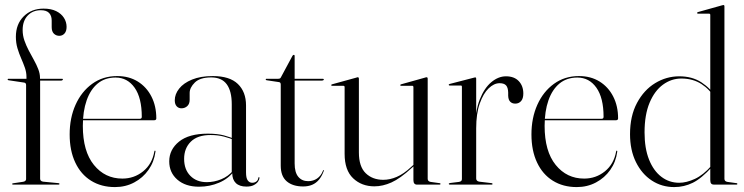

<svg xmlns="http://www.w3.org/2000/svg" viewBox="-20 -750 3022 780"><path d="M143 -24Q143 -19 146 -16Q149 -13 155 -12L217 -6Q219.5 -6 220.5 -5.2Q221.5 -4.5 221.5 -2.5Q221.5 0 218 0H32Q31 0 30.2 -0.8Q29.5 -1.5 29.5 -2.5Q29.5 -4 30.8 -4.8Q32 -5.5 34 -5.5L74 -11.5Q80 -12.5 83 -15.5Q86 -18.5 86 -22V-404.5Q86 -408.5 84.2 -411.2Q82.5 -414 78 -414.5L14.5 -424Q12.5 -424.5 11.8 -425.2Q11 -426 11 -427.5Q11 -428.5 12 -429.2Q13 -430 13.5 -430H91.5L87.5 -427V-438Q87.5 -456.5 81 -475Q74.5 -493.5 66 -512.8Q57.5 -532 51 -553.8Q44.5 -575.5 44.5 -600.5Q44.5 -652 76.2 -683.5Q108 -715 157 -715Q187.5 -715 208.2 -704.8Q229 -694.5 239.8 -677.5Q250.5 -660.5 250.5 -641Q250.5 -623 242 -613.8Q233.5 -604.5 221 -604.5Q208 -604.5 199 -613.2Q190 -622 190 -639.5V-666.5Q190 -686.5 179.2 -697.5Q168.5 -708.5 146 -708.5Q113 -708.5 92.5 -686.8Q72 -665 72 -628Q72 -606 79.2 -585.2Q86.5 -564.5 97 -544.5Q107.5 -524.5 118 -505.8Q128.5 -487 135.5 -468.8Q142.5 -450.5 142.5 -434V-424.5L138.5 -430H231.5Q233.5 -430 234.5 -429.5Q235.5 -429 235.5 -427.5Q235.5 -425.5 233.2 -424Q231 -422.5 227 -422.5H143Z M615 -269Q615 -265.5 612.8 -263.5Q610.5 -261.5 606.5 -261.5H299.5V-267.5H548.5Q556 -267.5 556 -275.5Q556 -352.5 526.8 -393.8Q497.5 -435 449.5 -435Q406.5 -435 377 -410.8Q347.5 -386.5 332 -342.2Q316.5 -298 316.5 -238.5Q316.5 -135.5 361.5 -80Q406.5 -24.5 477 -24.5Q525 -24.5 561.5 -54Q598 -83.5 607 -134.5Q607.5 -136.5 608 -137.2Q608.5 -138 609 -138Q610.5 -138 611.2 -137Q612 -136 611.5 -133.5Q606 -92 583.2 -59.8Q560.5 -27.5 525.2 -8.8Q490 10 447 10Q391.5 10 350 -15.8Q308.5 -41.5 285.8 -89.8Q263 -138 263 -204Q263 -271 287 -324.5Q311 -378 354.5 -409.5Q398 -441 456 -441Q504 -441 539.8 -418.8Q575.5 -396.5 595.2 -357.8Q615 -319 615 -269Z M923.5 -46.5V-48.5L921.5 -47V-326.5Q921.5 -380 901 -407.8Q880.5 -435.5 838 -435.5Q792.5 -435.5 771.5 -414.8Q750.5 -394 750.5 -372.5V-344.5Q750.5 -328 740.8 -319Q731 -310 717 -310Q705.5 -310 697.8 -318.2Q690 -326.5 690 -342.5Q690 -367.5 707.8 -390Q725.5 -412.5 760.2 -426.8Q795 -441 844.5 -441Q913 -441 946.2 -409Q979.5 -377 979.5 -321.5V-49.5Q979.5 -26.5 986.5 -17Q993.5 -7.5 1004.5 -7.5Q1014.5 -7.5 1021.5 -12.8Q1028.5 -18 1029.5 -28Q1030 -29 1030.8 -29.8Q1031.5 -30.5 1032 -30.5Q1033 -30.5 1033.5 -29.8Q1034 -29 1034 -28Q1034 -20.5 1028.2 -12.2Q1022.5 -4 1011 2Q999.5 8 981 8Q953 8 938.2 -6.2Q923.5 -20.5 923.5 -46.5ZM667.5 -94.5Q667.5 -142.5 707.5 -174.8Q747.5 -207 824.5 -207Q863.5 -207 890.2 -199.8Q917 -192.5 939.5 -182.5L937 -179Q915 -188.5 890.2 -195Q865.5 -201.5 835.5 -201.5Q782.5 -201.5 755.2 -174.5Q728 -147.5 728 -104.5Q728 -61.5 753.2 -35.8Q778.5 -10 820 -10Q850 -10 878.8 -21.8Q907.5 -33.5 927.5 -57.5L931 -55Q908 -24 870 -7.8Q832 8.5 788.5 8.5Q733.5 8.5 700.5 -20.2Q667.5 -49 667.5 -94.5Z M1113 -416.5 1063 -424Q1061 -424.5 1060.2 -425.2Q1059.5 -426 1059.5 -427.5Q1059.5 -428.5 1060.2 -429.2Q1061 -430 1062 -430H1110Q1115 -430 1117.5 -431.5Q1120 -433 1121.5 -436.5L1168 -523Q1169.5 -525 1170.5 -526Q1171.5 -527 1173.5 -527Q1175.5 -527 1176.2 -526Q1177 -525 1177 -523V-86Q1177 -49.5 1191.8 -31.8Q1206.5 -14 1232 -14Q1242.5 -14 1251.5 -16.8Q1260.5 -19.5 1268.2 -24.8Q1276 -30 1282.2 -38.2Q1288.5 -46.5 1292.5 -57.5Q1293.5 -59.5 1295 -59Q1296.5 -58.5 1295.5 -56Q1287.5 -34 1275.8 -20Q1264 -6 1248 0.8Q1232 7.5 1211.5 7.5Q1169.5 7.5 1145 -13.2Q1120.5 -34 1120.5 -77V-406.5Q1120.5 -410.5 1119 -413.2Q1117.5 -416 1113 -416.5ZM1155.5 -422.5 1156.5 -430H1291Q1293.5 -430 1294.5 -429.2Q1295.5 -428.5 1295.5 -427Q1295.5 -425 1293 -423.8Q1290.5 -422.5 1285.5 -422.5Z M1659.5 -18.5V-75.5V-77.5V-396.5Q1659.5 -398.5 1658.5 -400Q1657.5 -401.5 1654.5 -401.5H1609Q1607.5 -401.5 1606.8 -402.2Q1606 -403 1606 -404Q1606 -405.5 1607 -406.2Q1608 -407 1609.5 -407.5L1706 -434.5Q1709.5 -436 1710.8 -436Q1712 -436 1713.5 -436Q1715.5 -436 1716.5 -434.5Q1717.5 -433 1717.5 -431V-23.5Q1717.5 -18.5 1720.5 -15.2Q1723.5 -12 1729.5 -11L1765 -6Q1768 -6 1768.8 -5Q1769.5 -4 1769.5 -2.5Q1769.5 -1.5 1768.8 -0.8Q1768 0 1766 0H1674Q1667 0 1663.2 -4.5Q1659.5 -9 1659.5 -18.5ZM1380 -125V-396.5Q1380 -398.5 1378.8 -400Q1377.5 -401.5 1374 -401.5H1328.5Q1327.5 -401.5 1326.5 -402.2Q1325.5 -403 1325.5 -404Q1325.5 -405.5 1326.5 -406.2Q1327.5 -407 1329 -407.5L1427 -434.5Q1430 -436 1431.5 -436Q1433 -436 1434 -436Q1436 -436 1437 -434.5Q1438 -433 1438 -431V-130.5Q1438 -73 1465.8 -46.2Q1493.5 -19.5 1537 -19.5Q1564 -19.5 1592 -31.5Q1620 -43.5 1650 -71.5L1666 -86L1669.5 -83L1653 -68Q1605.5 -24.5 1570.2 -8.8Q1535 7 1501 7Q1449 7 1414.5 -25.8Q1380 -58.5 1380 -125Z M1910.5 -229.5Q1910.5 -299 1929 -345.8Q1947.5 -392.5 1976 -416.2Q2004.5 -440 2035.5 -440Q2069 -440 2087.5 -420.5Q2106 -401 2106 -370Q2106 -349.5 2096.8 -339.2Q2087.5 -329 2073.5 -329Q2060.5 -329 2052.8 -336.8Q2045 -344.5 2044.5 -361.5V-374Q2044 -394 2036 -403Q2028 -412 2009.5 -412Q1987 -412 1965.2 -391.2Q1943.5 -370.5 1929 -329.5Q1914.5 -288.5 1914.5 -228.5ZM1914.5 -430.5V-253V-24.5Q1914.5 -19.5 1917.8 -16.2Q1921 -13 1927 -12L1977 -6Q1979.5 -5.5 1980.2 -4.8Q1981 -4 1981 -2.5Q1981 -1.5 1980.2 -0.8Q1979.5 0 1977.5 0H1807Q1805.5 0 1804.2 -1Q1803 -2 1803 -3Q1803 -4 1804.2 -5Q1805.5 -6 1808.5 -6.5L1844.5 -11Q1851 -12 1853.8 -15Q1856.5 -18 1856.5 -22.5V-397.5Q1856.5 -399.5 1855.8 -401Q1855 -402.5 1852 -402.5H1806Q1805 -402.5 1804 -403.5Q1803 -404.5 1803 -405Q1803 -407 1804 -407.5Q1805 -408 1807 -409L1903.5 -434Q1907 -435 1908.2 -435.2Q1909.5 -435.5 1910.5 -435.5Q1913 -435.5 1913.8 -434Q1914.5 -432.5 1914.5 -430.5Z M2491 -269Q2491 -265.5 2488.8 -263.5Q2486.5 -261.5 2482.5 -261.5H2175.5V-267.5H2424.5Q2432 -267.5 2432 -275.5Q2432 -352.5 2402.8 -393.8Q2373.5 -435 2325.5 -435Q2282.5 -435 2253 -410.8Q2223.5 -386.5 2208 -342.2Q2192.5 -298 2192.5 -238.5Q2192.5 -135.5 2237.5 -80Q2282.5 -24.5 2353 -24.5Q2401 -24.5 2437.5 -54Q2474 -83.5 2483 -134.5Q2483.5 -136.5 2484 -137.2Q2484.5 -138 2485 -138Q2486.5 -138 2487.2 -137Q2488 -136 2487.5 -133.5Q2482 -92 2459.2 -59.8Q2436.5 -27.5 2401.2 -8.8Q2366 10 2323 10Q2267.5 10 2226 -15.8Q2184.5 -41.5 2161.8 -89.8Q2139 -138 2139 -204Q2139 -271 2163 -324.5Q2187 -378 2230.5 -409.5Q2274 -441 2332 -441Q2380 -441 2415.8 -418.8Q2451.5 -396.5 2471.2 -357.8Q2491 -319 2491 -269Z M2865.5 -65.5V-67.5V-689.5Q2865.5 -692 2864.2 -693.2Q2863 -694.5 2860 -694.5H2815Q2813.5 -694.5 2812.8 -695.5Q2812 -696.5 2812 -697.5Q2812 -699 2812.8 -699.5Q2813.5 -700 2815.5 -701L2912 -728Q2915.5 -729 2916.8 -729.2Q2918 -729.5 2919.5 -729.5Q2921.5 -729.5 2922.2 -728Q2923 -726.5 2923 -724.5V-23.5Q2923 -18.5 2926 -15.2Q2929 -12 2935.5 -11L2971 -6Q2974 -6 2974.8 -5Q2975.5 -4 2975.5 -2.5Q2975.5 -1.5 2974.8 -0.8Q2974 0 2972 0H2880Q2873 0 2869.2 -4.2Q2865.5 -8.5 2865.5 -18.5ZM2539.5 -205Q2539.5 -279 2567.8 -331.8Q2596 -384.5 2641.5 -412.2Q2687 -440 2739.5 -440Q2792 -440 2829.5 -415.5Q2867 -391 2890 -353.5L2884 -350.5Q2864.5 -386 2829.8 -408.5Q2795 -431 2748 -431Q2707.5 -431 2673.5 -406.2Q2639.5 -381.5 2619 -332.8Q2598.5 -284 2598.5 -212Q2598.5 -147 2616.8 -101.5Q2635 -56 2666.8 -31.8Q2698.5 -7.5 2739.5 -7.5Q2768.5 -7.5 2802.8 -23.2Q2837 -39 2870 -76.5L2873.5 -73Q2830 -25 2794.5 -7.5Q2759 10 2719 10Q2668.5 10 2628 -16.5Q2587.5 -43 2563.5 -91.5Q2539.5 -140 2539.5 -205Z"/></svg>

Font: Fraunces 120pt Light
Style: Regular
Weight: 300
Version: Version 1.000;[b76b70a41]